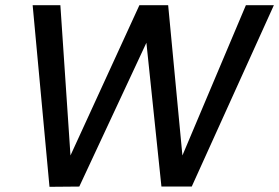

<svg xmlns="http://www.w3.org/2000/svg" viewBox="-20 -720 1077 741"><path d="M171 1 106 -700H213L252 -120L518 -700H629L684 -120L929 -700H1037L720 0H603L545 -555L286 0Z"/></svg>

Font: DM Sans 24pt Medium
Style: Italic
Weight: 500
Italic angle: -10°
Designer: Colophon Foundry, Jonny Pinhorn
Foundry: Colophon Foundry
Version: Version 4.004;gftools[0.9.30]